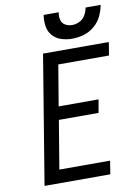

<svg xmlns="http://www.w3.org/2000/svg" viewBox="-101 -1015 778 1081"><g transform="rotate(-10 288.0 -474.5)"><path d="M64 0H440L452 -76H162L208 -352H435L448 -427H220L259 -660H549L561 -735H185ZM362 -789Q395 -789 428 -798.5Q461 -808 488.5 -831Q516 -854 531 -885Q546 -916 552 -949H466Q462 -927 450.5 -906.5Q439 -886 418 -875.5Q397 -865 375 -865Q353 -865 335 -875.5Q317 -886 312.5 -907Q308 -928 312 -949H226Q221 -917 225.5 -885.5Q230 -854 250 -831Q270 -808 300 -798.5Q330 -789 362 -789Z"/></g></svg>

Font: Iosevka Sparkle
Style: Italic
Weight: 400
Italic angle: -9°
Designer: Belleve Invis
Foundry: Belleve Invis
Version: Version 4.5.0; ttfautohint (v1.8.3)